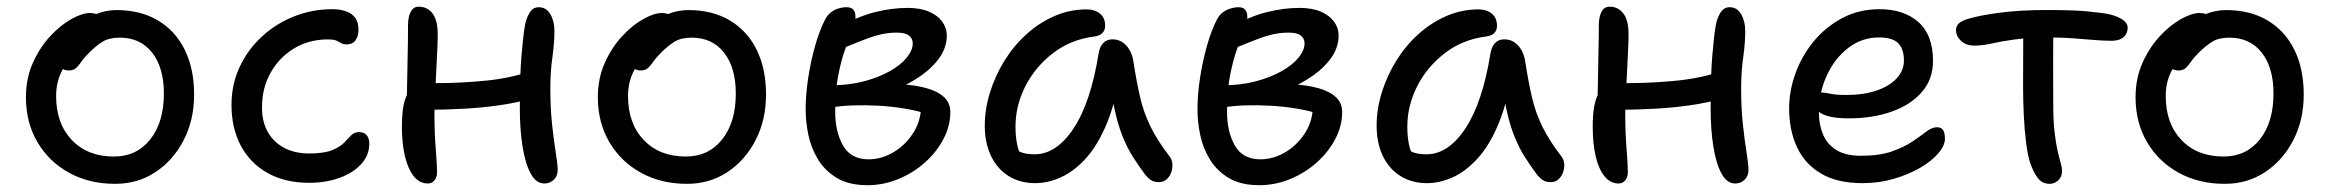

<svg xmlns="http://www.w3.org/2000/svg" viewBox="-20 -528 6843 564"><path d="M318.2 12Q241.8 12 182.6 -20.7Q123.4 -53.4 89.8 -110.8Q56.2 -168.2 56.2 -242Q56.2 -298.2 76.7 -343.7Q97.2 -389.2 127.9 -422.1Q158.6 -455 190.3 -472.4Q222 -489.8 244.2 -489.8Q254.6 -489.8 262.5 -486.9Q270.4 -484 275 -477.7Q279.6 -471.4 279.6 -460.4Q279.6 -439.6 271.4 -423.8Q263.2 -408 237 -394.4Q205.2 -374.8 184.9 -352.4Q164.6 -330 154.7 -303.7Q144.8 -277.4 144.8 -246.2Q144.8 -165.2 191 -116.7Q237.2 -68.2 314.8 -68.2Q381.4 -68.2 421.4 -118.6Q461.4 -169 461.4 -253.2Q461.4 -329.6 426.8 -373.5Q392.2 -417.4 331.8 -417.4Q300.4 -417.4 281.2 -405.4Q262 -393.4 242 -373.4Q226.4 -357.8 218.5 -346.1Q210.6 -334.4 203 -327.7Q195.4 -321 181.8 -321Q167.6 -321 159.3 -329.7Q151 -338.4 151 -359.4Q151 -381.6 165.4 -406.1Q179.8 -430.6 204.2 -451.5Q228.6 -472.4 259 -485.4Q289.4 -498.4 322.2 -498.4Q393 -498.4 444.1 -467.9Q495.2 -437.4 522.7 -381.8Q550.2 -326.2 550.2 -250Q550.2 -175.8 519.6 -116.4Q489 -57 436.8 -22.5Q384.6 12 318.2 12Z M888 9Q817.4 9 766.2 -19.7Q715 -48.4 687.5 -99.9Q660 -151.4 660 -220Q660 -279.2 683.5 -330.2Q707 -381.2 748.2 -419.6Q789.4 -458 843 -479.5Q896.6 -501 957 -501Q977.4 -501 994.8 -495.4Q1012.2 -489.8 1022.6 -476.9Q1033 -464 1033 -440Q1033 -422 1024.4 -409.8Q1015.8 -397.6 999.2 -397.6Q988.2 -397.6 981.8 -401.5Q975.4 -405.4 967.8 -408.8Q960.2 -412.2 943 -412.2Q888.2 -412.2 844.6 -386.2Q801 -360.2 775.3 -315.1Q749.6 -270 749.6 -212Q749.6 -170.8 766.4 -140.7Q783.2 -110.6 814.4 -93.9Q845.6 -77.2 888.2 -77.2Q931.8 -77.2 955.3 -86.8Q978.8 -96.4 990.7 -108.6Q1002.6 -120.8 1011.6 -130.4Q1020.6 -140 1035 -140Q1049.2 -140 1057 -131Q1064.8 -122 1064.8 -106Q1064.8 -72.4 1041.5 -46.5Q1018.2 -20.6 978 -5.8Q937.8 9 888 9Z M1236.6 11Q1201 11 1180.8 -35Q1160.6 -81 1160.6 -157Q1160.6 -210 1170.7 -237.6Q1180.8 -265.2 1199.2 -275.4Q1208.6 -281.2 1224.1 -282.5Q1239.6 -283.8 1261.6 -283.8Q1334.6 -283.8 1408.4 -291.2Q1482.2 -298.6 1546.2 -321.2L1578.2 -252.2Q1529.8 -232.4 1470.1 -222.4Q1410.4 -212.4 1347.8 -208.9Q1285.2 -205.4 1227.2 -205.4L1174.6 -214.4Q1175.4 -273.4 1177 -338.4Q1178.6 -403.4 1178.6 -454.6Q1178.6 -478.4 1186.5 -493.4Q1194.4 -508.4 1210 -508.4Q1235 -508.4 1250.4 -488.7Q1265.8 -469 1265.8 -427.4Q1265.8 -405 1264.2 -374Q1262.6 -343 1261 -309Q1259.4 -275 1257.8 -244.5Q1256.2 -214 1256.2 -193.6Q1256.2 -136 1260 -90.6Q1263.8 -45.2 1263.8 -21.8Q1263.8 -8 1256.4 1.5Q1249 11 1236.6 11ZM1579.2 11Q1554.8 11 1538.9 -18.2Q1523 -47.4 1515 -97.5Q1507 -147.6 1507 -208.6Q1507 -304.6 1511.6 -361.2Q1516.2 -417.8 1521.6 -451Q1525.2 -473.2 1535.3 -490Q1545.4 -506.8 1562.6 -506.8Q1584.6 -506.8 1596.6 -486.3Q1608.6 -465.8 1608.6 -437.2Q1608.6 -401.2 1602.6 -359.1Q1596.6 -317 1596.6 -268Q1596.6 -208.4 1602 -159.9Q1607.4 -111.4 1612.8 -78.2Q1618.2 -45 1618.2 -28.6Q1618.2 -11.2 1606.9 -0.1Q1595.6 11 1579.2 11Z M1998.2 12Q1921.8 12 1862.6 -20.7Q1803.4 -53.4 1769.8 -110.8Q1736.2 -168.2 1736.2 -242Q1736.2 -298.2 1756.7 -343.7Q1777.2 -389.2 1807.9 -422.1Q1838.6 -455 1870.3 -472.4Q1902 -489.8 1924.2 -489.8Q1934.6 -489.8 1942.5 -486.9Q1950.4 -484 1955 -477.7Q1959.6 -471.4 1959.6 -460.4Q1959.6 -439.6 1951.4 -423.8Q1943.2 -408 1917 -394.4Q1885.2 -374.8 1864.9 -352.4Q1844.6 -330 1834.7 -303.7Q1824.8 -277.4 1824.8 -246.2Q1824.8 -165.2 1871 -116.7Q1917.2 -68.2 1994.8 -68.2Q2061.4 -68.2 2101.4 -118.6Q2141.4 -169 2141.4 -253.2Q2141.4 -329.6 2106.8 -373.5Q2072.2 -417.4 2011.8 -417.4Q1980.4 -417.4 1961.2 -405.4Q1942 -393.4 1922 -373.4Q1906.4 -357.8 1898.5 -346.1Q1890.6 -334.4 1883 -327.7Q1875.4 -321 1861.8 -321Q1847.6 -321 1839.3 -329.7Q1831 -338.4 1831 -359.4Q1831 -381.6 1845.4 -406.1Q1859.8 -430.6 1884.2 -451.5Q1908.6 -472.4 1939 -485.4Q1969.4 -498.4 2002.2 -498.4Q2073 -498.4 2124.1 -467.9Q2175.2 -437.4 2202.7 -381.8Q2230.2 -326.2 2230.2 -250Q2230.2 -175.8 2199.6 -116.4Q2169 -57 2116.8 -22.5Q2064.6 12 1998.2 12Z M2528.2 16Q2474.2 16 2439.1 -4.8Q2404 -25.6 2383.4 -59Q2362.8 -92.4 2354.7 -131.2Q2346.6 -170 2346.6 -206.8Q2346.6 -250.8 2354.3 -300.5Q2362 -350.2 2375 -395.5Q2388 -440.8 2404.2 -471.4Q2410.8 -484 2420.8 -491.8Q2430.8 -499.6 2443 -503.2Q2455.2 -506.8 2467.8 -506.8Q2480.4 -506.8 2486.7 -499.5Q2493 -492.2 2493 -478.6Q2493 -463.6 2484.2 -440.8Q2475.4 -418 2463.2 -384.8Q2451 -351.6 2442.2 -306.2Q2433.4 -260.8 2433.4 -199.8Q2433.4 -140.4 2456.6 -100.2Q2479.8 -60 2531.2 -60Q2568.6 -60 2603 -79.9Q2637.4 -99.8 2660.6 -134.3Q2683.8 -168.8 2685.6 -211.6L2697.4 -195.4Q2671.2 -203.4 2635.9 -209.3Q2600.6 -215.2 2561.7 -217.4Q2522.8 -219.6 2485.6 -218.4Q2448.4 -217.2 2420.2 -211.8L2420.8 -277.4Q2474.8 -277.6 2518.6 -289.3Q2562.4 -301 2594.6 -319.4Q2626.8 -337.8 2644 -359.3Q2661.2 -380.8 2661.2 -400.6Q2661.2 -414.4 2650.5 -423.3Q2639.8 -432.2 2614 -432.2Q2585.2 -432.2 2557.7 -424.5Q2530.2 -416.8 2501.9 -405Q2473.6 -393.2 2439.8 -380.4Q2425.8 -376.4 2414.3 -383.5Q2402.8 -390.6 2403.6 -402.8Q2404.4 -417.2 2418.3 -429.4Q2432.2 -441.6 2446.2 -448.4Q2499.8 -479.8 2550 -492.3Q2600.2 -504.8 2645.6 -504.8Q2683 -504.8 2708.5 -494Q2734 -483.2 2747.6 -464.6Q2761.2 -446 2761.2 -423.6Q2761.2 -390.6 2741.6 -361.2Q2722 -331.8 2688.2 -307.6Q2654.4 -283.4 2613.4 -266.3Q2572.4 -249.2 2529.4 -242L2536.2 -280.6Q2585.6 -283 2628.1 -280.4Q2670.6 -277.8 2702.8 -268.7Q2735 -259.6 2753.3 -242.5Q2771.6 -225.4 2771.6 -198.8Q2771.6 -158.2 2751.5 -119.8Q2731.4 -81.4 2697.1 -50.8Q2662.8 -20.2 2619.1 -2.1Q2575.4 16 2528.2 16Z M3021.2 10Q2976 10 2942.6 -11Q2909.2 -32 2891 -70.1Q2872.8 -108.2 2872.8 -159Q2872.8 -207 2887.9 -255.9Q2903 -304.8 2930 -348.7Q2957 -392.6 2994.6 -426.8Q3032.2 -461 3077.2 -480.7Q3122.2 -500.4 3172.8 -500.4Q3195.6 -500.4 3211 -488.1Q3226.4 -475.8 3226.4 -452Q3226.4 -439.8 3218.9 -431.5Q3211.4 -423.2 3196 -421Q3126 -412.4 3073.6 -372.2Q3021.2 -332 2992.1 -274.9Q2963 -217.8 2963 -155.8Q2963 -127.4 2967.8 -103.9Q2972.6 -80.4 2989.6 -43.4L2938 -111.8Q2960.6 -89.2 2976.4 -82Q2992.2 -74.8 3019.4 -74.8Q3083.2 -74.8 3133.6 -150.7Q3184 -226.6 3207.4 -372Q3210.6 -390.8 3220.7 -401.6Q3230.8 -412.4 3247.8 -412.4Q3272.4 -412.4 3289 -393.7Q3305.6 -375 3309.8 -344.8Q3318.6 -287.4 3329.3 -241.6Q3340 -195.8 3360.1 -155.2Q3380.2 -114.6 3414.4 -70.2Q3423 -59.8 3423.9 -46.7Q3424.8 -33.6 3420.3 -21.2Q3415.8 -8.8 3406.5 -0.9Q3397.2 7 3384.2 7Q3370 7 3361.2 1.2Q3352.4 -4.6 3344.4 -14.4Q3324.8 -40.6 3307.8 -67.5Q3290.8 -94.4 3277 -128.9Q3263.2 -163.4 3253.3 -210.6Q3243.4 -257.8 3238.8 -323.4L3271.6 -323.8Q3258.4 -231.8 3232.2 -167.6Q3206 -103.4 3171.2 -64.5Q3136.4 -25.6 3097.7 -7.8Q3059 10 3021.2 10Z M3679.2 16Q3625.2 16 3590.1 -4.8Q3555 -25.6 3534.4 -59Q3513.8 -92.4 3505.7 -131.2Q3497.6 -170 3497.6 -206.8Q3497.6 -250.8 3505.3 -300.5Q3513 -350.2 3526 -395.5Q3539 -440.8 3555.2 -471.4Q3564.4 -489.4 3582.2 -498.1Q3600 -506.8 3618.8 -506.8Q3631.4 -506.8 3637.7 -499.5Q3644 -492.2 3644 -478.6Q3644 -463.6 3635.2 -440.8Q3626.4 -418 3614.2 -384.8Q3602 -351.6 3593.2 -306.2Q3584.4 -260.8 3584.4 -199.8Q3584.4 -140.4 3607.6 -100.2Q3630.8 -60 3682.2 -60Q3719.6 -60 3754 -79.9Q3788.4 -99.8 3811.6 -134.3Q3834.8 -168.8 3836.6 -211.6L3848.4 -195.4Q3822.2 -203.4 3786.9 -209.3Q3751.6 -215.2 3712.7 -217.4Q3673.8 -219.6 3636.6 -218.4Q3599.4 -217.2 3571.2 -211.8L3571.8 -277.4Q3625.8 -277.6 3669.6 -289.3Q3713.4 -301 3745.6 -319.4Q3777.8 -337.8 3795 -359.3Q3812.2 -380.8 3812.2 -400.6Q3812.2 -414.4 3801.5 -423.3Q3790.8 -432.2 3765 -432.2Q3736.2 -432.2 3708.7 -424.5Q3681.2 -416.8 3652.9 -405Q3624.6 -393.2 3590.8 -380.4Q3576.8 -376.4 3565.3 -383.5Q3553.8 -390.6 3554.6 -402.8Q3555.4 -417.2 3569.3 -429.4Q3583.2 -441.6 3597.2 -448.4Q3650.8 -479.8 3701 -492.3Q3751.2 -504.8 3796.6 -504.8Q3834 -504.8 3859.5 -494Q3885 -483.2 3898.6 -464.6Q3912.2 -446 3912.2 -423.6Q3912.2 -390.6 3892.6 -361.2Q3873 -331.8 3839.2 -307.6Q3805.4 -283.4 3764.4 -266.3Q3723.4 -249.2 3680.4 -242L3687.2 -280.6Q3736.6 -283 3779.1 -280.4Q3821.6 -277.8 3853.8 -268.7Q3886 -259.6 3904.3 -242.5Q3922.6 -225.4 3922.6 -198.8Q3922.6 -158.2 3902.5 -119.8Q3882.4 -81.4 3848.1 -50.8Q3813.8 -20.2 3770.1 -2.1Q3726.4 16 3679.2 16Z M4172.2 10Q4127 10 4093.6 -11Q4060.2 -32 4042 -70.1Q4023.8 -108.2 4023.8 -159Q4023.8 -207 4038.9 -255.9Q4054 -304.8 4081 -348.7Q4108 -392.6 4145.6 -426.8Q4183.2 -461 4228.2 -480.7Q4273.2 -500.4 4323.8 -500.4Q4346.6 -500.4 4362 -488.1Q4377.4 -475.8 4377.4 -452Q4377.4 -439.8 4369.9 -431.5Q4362.4 -423.2 4347 -421Q4277 -412.4 4224.6 -372.2Q4172.2 -332 4143.1 -274.9Q4114 -217.8 4114 -155.8Q4114 -127.4 4118.8 -103.9Q4123.6 -80.4 4140.6 -43.4L4089 -111.8Q4111.6 -89.2 4127.4 -82Q4143.2 -74.8 4170.4 -74.8Q4234.2 -74.8 4284.6 -150.7Q4335 -226.6 4358.4 -372Q4361.6 -390.8 4371.7 -401.6Q4381.8 -412.4 4398.8 -412.4Q4423.4 -412.4 4440 -393.7Q4456.6 -375 4460.8 -344.8Q4469.6 -287.4 4480.3 -241.6Q4491 -195.8 4511.1 -155.2Q4531.2 -114.6 4565.4 -70.2Q4574 -59.8 4574.9 -46.7Q4575.8 -33.6 4571.3 -21.2Q4566.8 -8.8 4557.5 -0.9Q4548.2 7 4535.2 7Q4521 7 4512.2 1.2Q4503.4 -4.6 4495.4 -14.4Q4475.8 -40.6 4458.8 -67.5Q4441.8 -94.4 4428 -128.9Q4414.2 -163.4 4404.3 -210.6Q4394.4 -257.8 4389.8 -323.4L4422.6 -323.8Q4409.4 -231.8 4383.2 -167.6Q4357 -103.4 4322.2 -64.5Q4287.4 -25.6 4248.7 -7.8Q4210 10 4172.2 10Z M4734.6 11Q4710.6 11 4693.4 -10Q4676.2 -31 4667.4 -68.5Q4658.6 -106 4658.6 -157Q4658.6 -192 4663.1 -215.9Q4667.6 -239.8 4676.3 -254.2Q4685 -268.6 4697.2 -275.4Q4706.6 -281.2 4722.1 -282.5Q4737.6 -283.8 4759.6 -283.8Q4832.6 -283.8 4906.4 -291.2Q4980.2 -298.6 5044.2 -321.2L5076.2 -252.2Q5027.8 -232.4 4968.1 -222.4Q4908.4 -212.4 4845.8 -208.9Q4783.2 -205.4 4725.2 -205.4L4672.6 -214.4Q4673.4 -253.6 4674 -296.3Q4674.6 -339 4675.6 -379.8Q4676.6 -420.6 4676.6 -454.6Q4676.6 -478.4 4684.5 -493.4Q4692.4 -508.4 4708 -508.4Q4733 -508.4 4748.4 -488.7Q4763.8 -469 4763.8 -427.4Q4763.8 -405 4762.2 -374Q4760.6 -343 4759 -309Q4757.4 -275 4755.8 -244.5Q4754.2 -214 4754.2 -193.6Q4754.2 -136 4758 -90.6Q4761.8 -45.2 4761.8 -21.8Q4761.8 -8 4754.4 1.5Q4747 11 4734.6 11ZM5077.2 11Q5052.8 11 5036.9 -18.2Q5021 -47.4 5013 -97.5Q5005 -147.6 5005 -208.6Q5005 -304.6 5009.6 -361.2Q5014.2 -417.8 5019.6 -451Q5023.2 -473.2 5033.3 -490Q5043.4 -506.8 5060.6 -506.8Q5082.6 -506.8 5094.6 -486.3Q5106.6 -465.8 5106.6 -437.2Q5106.6 -401.2 5100.6 -359.1Q5094.6 -317 5094.6 -268Q5094.6 -208.4 5100 -159.9Q5105.4 -111.4 5110.8 -78.2Q5116.2 -45 5116.2 -28.6Q5116.2 -11.2 5104.9 -0.1Q5093.6 11 5077.2 11Z M5451.6 10Q5376.4 10 5328.7 -18.5Q5281 -47 5258.3 -96.5Q5235.6 -146 5235.6 -210Q5235.6 -261 5254.2 -312.5Q5272.8 -364 5307.8 -406.5Q5342.8 -449 5391.8 -475Q5440.8 -501 5501.6 -501Q5572.4 -501 5615.3 -463.2Q5658.2 -425.4 5658.2 -349Q5658.2 -295.2 5625.5 -257.6Q5592.8 -220 5537 -200.2Q5481.2 -180.4 5411.2 -180.4Q5351.2 -180.4 5327.1 -196.6Q5303 -212.8 5303 -232.8Q5303 -244.6 5308.8 -250.5Q5314.6 -256.4 5329 -256.4Q5340 -256.4 5356.5 -252.7Q5373 -249 5404.2 -249Q5453.8 -249 5491.6 -261.7Q5529.4 -274.4 5551.1 -297.4Q5572.8 -320.4 5572.8 -350Q5572.8 -384 5556.1 -401Q5539.4 -418 5499.8 -418Q5448.8 -418 5408.9 -387Q5369 -356 5346 -305.8Q5323 -255.6 5323 -198.2Q5323 -162.4 5334.9 -133.5Q5346.8 -104.6 5374 -87.5Q5401.2 -70.4 5446.6 -70.4Q5500.8 -70.4 5537.2 -83.2Q5573.6 -96 5597.8 -112.3Q5622 -128.6 5638.5 -141.4Q5655 -154.2 5669.4 -154.2Q5682.6 -154.2 5687.9 -145.9Q5693.2 -137.6 5693.2 -120.2Q5693.2 -100.2 5673.6 -77.4Q5654 -54.6 5620.2 -35Q5586.4 -15.4 5543.1 -2.7Q5499.8 10 5451.6 10Z M5779 -394Q5755.6 -394 5740.7 -407.8Q5725.8 -421.6 5725.8 -439.8Q5725.8 -451.4 5734.1 -459.3Q5742.4 -467.2 5763.4 -473.2Q5797.6 -483.4 5856.4 -491Q5915.2 -498.6 5996 -498.6Q6037.8 -498.6 6073.4 -497.1Q6109 -495.6 6153.2 -490Q6188.2 -485.8 6209.1 -474Q6230 -462.2 6230 -447Q6230 -436.4 6225.1 -427.6Q6220.2 -418.8 6209.7 -413.5Q6199.2 -408.2 6183 -408.2Q6162.2 -408.2 6133.7 -410.4Q6105.2 -412.6 6073.1 -415.2Q6041 -417.8 6008 -417.8Q5940 -417.8 5898.5 -412.1Q5857 -406.4 5830.5 -400.2Q5804 -394 5779 -394ZM6000.4 12Q5978.6 12 5965.3 -5.9Q5952 -23.8 5942.8 -52.4Q5936.2 -73.2 5931.6 -109.5Q5927 -145.8 5924.9 -189.2Q5922.8 -232.6 5922.8 -273.6Q5922.8 -329.4 5923.1 -371.7Q5923.4 -414 5923.4 -442L6012.2 -447.8Q6011.4 -431 6011.3 -405.3Q6011.2 -379.6 6011.1 -348.5Q6011 -317.4 6011.2 -284.7Q6011.4 -252 6011.4 -222Q6011.4 -172.2 6015.4 -138.8Q6019.4 -105.4 6024.3 -84.2Q6029.2 -63 6033.2 -49.6Q6037.2 -36.2 6037.2 -25.4Q6037.2 -13.8 6031.9 -5.4Q6026.6 3 6018.4 7.5Q6010.2 12 6000.4 12Z M6515.2 12Q6438.8 12 6379.6 -20.7Q6320.4 -53.4 6286.8 -110.8Q6253.2 -168.2 6253.2 -242Q6253.2 -298.2 6273.7 -343.7Q6294.2 -389.2 6324.9 -422.1Q6355.6 -455 6387.3 -472.4Q6419 -489.8 6441.2 -489.8Q6451.6 -489.8 6459.5 -486.9Q6467.4 -484 6472 -477.7Q6476.6 -471.4 6476.6 -460.4Q6476.6 -439.6 6468.4 -423.8Q6460.2 -408 6434 -394.4Q6402.2 -374.8 6381.9 -352.4Q6361.6 -330 6351.7 -303.7Q6341.8 -277.4 6341.8 -246.2Q6341.8 -165.2 6388 -116.7Q6434.2 -68.2 6511.8 -68.2Q6578.4 -68.2 6618.4 -118.6Q6658.4 -169 6658.4 -253.2Q6658.4 -329.6 6623.8 -373.5Q6589.2 -417.4 6528.8 -417.4Q6497.4 -417.4 6478.2 -405.4Q6459 -393.4 6439 -373.4Q6423.4 -357.8 6415.5 -346.1Q6407.6 -334.4 6400 -327.7Q6392.4 -321 6378.8 -321Q6364.6 -321 6356.3 -329.7Q6348 -338.4 6348 -359.4Q6348 -381.6 6362.4 -406.1Q6376.8 -430.6 6401.2 -451.5Q6425.6 -472.4 6456 -485.4Q6486.4 -498.4 6519.2 -498.4Q6590 -498.4 6641.1 -467.9Q6692.2 -437.4 6719.7 -381.8Q6747.2 -326.2 6747.2 -250Q6747.2 -175.8 6716.6 -116.4Q6686 -57 6633.8 -22.5Q6581.6 12 6515.2 12Z"/></svg>

Font: Shantell Sans Light
Style: Regular
Weight: 300
Designer: Stephen Nixon, Anya Danilova, Shantell Martin
Foundry: Arrow Type
Version: Version 1.011;[c5ecc13dd]